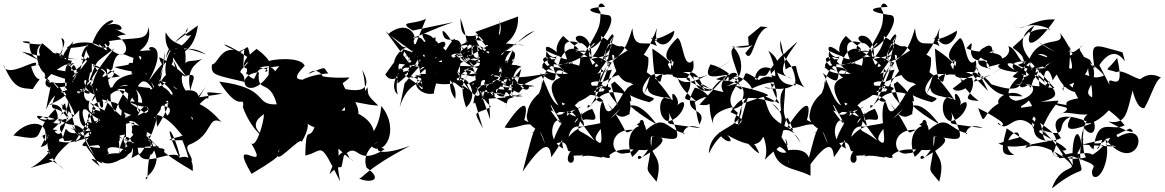

<svg xmlns="http://www.w3.org/2000/svg" viewBox="-76 -975 6551 1080"><path d="M410 -520C379 -351 283 -583 183 -358C226 -591 219 -497 204 -482C109 -516 324 -640 316 -614C395 -640 251 -594 306 -501C314 -704 375 -590 247 -665C311 -627 198 -734 150 -635C185 -635 183 -619 99 -601C138 -469 179 -585 108 -474C44 -481 4 -468 -56 -612C-44 -520 150 -665 125 -609C205 -612 95 -587 297 -530C304 -466 273 -457 411 -397C269 -491 337 -437 198 -386C298 -404 313 -274 149 -306C166 -351 382 -248 186 -290C243 -290 265 -306 235 -362C88 -212 208 -176 -1 -213C101 -330 240 -280 152 -148C240 -168 136 -211 248 -242C182 -269 147 -106 286 -24C147 -132 154 -54 230 -88C123 -175 257 -72 255 -161C263 -294 253 -114 95 -30C274 -86 202 -47 251 -111C339 -213 364 -182 286 -182C238 -310 257 -229 370 -355C362 -224 444 -256 509 -252C364 -147 407 -246 321 -252C441 -216 350 -150 243 -183C271 -201 330 -224 276 -195C315 -318 262 -187 401 -238C331 -301 345 -244 245 -308C402 -275 216 -311 211 -296C94 -361 116 -292 221 -281L314 -374C276 -179 245 -189 194 -305C169 -273 204 -121 162 -211C256 -252 267 -325 310 -302C236 -423 173 -289 256 -492C415 -235 315 -343 267 -393C384 -191 307 -231 448 -191C327 -406 428 -378 432 -318C462 -205 416 -247 514 -349C408 -309 420 -379 427 -408C372 -397 388 -588 501 -439C448 -387 483 -533 439 -502C488 -328 475 -408 515 -259C413 -201 340 -310 455 -99C329 -277 433 -292 424 -218C544 -92 500 -100 531 -276C429 -273 500 -197 487 -279C329 -288 492 -329 394 -226C389 -151 397 -258 451 -225C368 -148 356 -145 482 -160C491 -249 595 -388 514 -352C416 -401 409 -420 462 -365C429 -292 383 -315 438 -231C416 -160 314 -233 290 -394C232 -346 354 -320 284 -486C373 -195 341 -153 412 -287C475 -228 452 -369 343 -172C329 -177 547 -253 485 -143C381 -145 389 -200 486 -39C436 -77 408 -104 500 -55C469 -134 482 27 663 -120C686 -180 674 -155 629 -197C635 -114 659 -154 821 -152C740 -133 761 9 751 32C712 26 831 5 802 -148C768 -99 778 -64 770 -193C801 -134 786 -90 745 -221C839 -103 958 -47 1008 -13C1019 -157 867 -58 938 -79C831 -301 892 -274 937 -93C880 -144 703 -2 699 -144C846 -142 896 -153 802 -80C818 -108 698 -280 775 -217C739 -185 702 -205 665 -276C673 -149 705 -176 807 -145C760 -248 565 -124 595 -91C602 -243 559 -201 628 -219C585 -136 570 -36 642 -101C541 -142 434 -59 537 -112C487 -185 690 -121 614 -125C629 -17 650 -363 610 -362C590 -157 596 -277 598 -298C560 -245 540 -357 441 -359C529 -253 521 -211 726 -159C532 -181 552 -327 457 -292C435 -322 422 -425 522 -396C528 -457 640 -544 711 -337C547 -518 606 -489 472 -458C527 -576 443 -383 442 -410C470 -487 482 -404 584 -478C541 -485 455 -500 466 -444C405 -437 373 -568 422 -510C480 -660 451 -608 568 -704C460 -575 402 -484 483 -406C483 -358 517 -353 499 -416C609 -384 571 -415 642 -310C587 -369 643 -386 696 -324C679 -363 564 -266 448 -179C684 -294 635 -306 683 -288C766 -214 771 -268 687 -295C725 -268 765 -315 820 -366C734 -475 748 -405 910 -357C799 -428 919 -368 865 -325C807 -417 944 -476 809 -262C773 -424 951 -444 1011 -302C965 -312 1092 -448 1093 -419C1114 -450 1035 -466 1177 -448L982 -418L901 -584C785 -520 867 -474 714 -443C832 -236 755 -354 802 -309C743 -337 836 -276 628 -414C779 -329 807 -406 823 -417C706 -285 600 -333 725 -271C700 -267 658 -257 529 -398C454 -181 394 -312 430 -345C425 -321 634 -237 574 -200C634 -125 541 -293 680 -284C629 -155 736 -292 629 -164C586 -232 705 -222 664 -86C777 -149 703 -94 718 -116C799 -223 831 -398 792 -331C889 -326 968 -169 959 -213C841 -184 857 -184 975 -187C911 -237 949 -219 991 -64C1032 -69 952 -138 986 -160C1125 -212 1088 -330 1169 -289C1016 -466 991 -321 1095 -515C1004 -340 946 -443 986 -328C1153 -523 868 -458 997 -453C944 -448 934 -581 960 -545C1058 -578 991 -503 997 -460C965 -582 1023 -613 1060 -643C1012 -625 962 -643 966 -606C980 -779 918 -683 856 -793C839 -626 1011 -628 1037 -832C888 -722 871 -718 857 -648C922 -793 976 -772 979 -813C991 -839 933 -755 1000 -778C895 -629 833 -762 1083 -669C928 -767 875 -589 919 -729C827 -663 843 -461 905 -564C840 -531 902 -526 817 -486C794 -529 865 -534 950 -447C784 -567 990 -491 898 -637C950 -487 911 -347 815 -531C989 -401 824 -411 887 -415C917 -456 749 -561 884 -397C750 -394 864 -725 868 -593C942 -635 835 -725 978 -536C979 -540 877 -632 819 -653C837 -576 861 -665 757 -514C895 -759 717 -714 774 -693C627 -682 792 -681 759 -824C753 -735 688 -772 529 -742C567 -840 548 -740 525 -791C698 -761 642 -568 509 -739C558 -775 560 -657 443 -731C505 -902 628 -868 514 -830C611 -867 636 -788 574 -811C689 -747 614 -820 512 -726C561 -629 447 -778 490 -705C476 -744 336 -750 298 -704C505 -715 405 -764 383 -660C463 -582 444 -640 415 -653C333 -523 262 -567 337 -743C191 -581 366 -651 239 -679C266 -622 250 -663 161 -732C105 -655 222 -644 46 -685C188 -611 172 -617 329 -610C246 -626 211 -690 151 -611C288 -643 74 -587 91 -740C31 -750 27 -729 172 -724C108 -738 127 -575 187 -557C285 -693 305 -749 269 -761C309 -644 184 -659 369 -640C191 -660 312 -717 310 -571C174 -594 249 -582 185 -589C141 -532 271 -462 174 -547C178 -495 323 -486 440 -571C441 -637 443 -758 427 -648C300 -479 321 -556 373 -576L420 -732C418 -678 367 -748 500 -530C463 -664 569 -553 600 -546C497 -525 508 -548 556 -587C579 -732 639 -645 693 -647C697 -685 800 -627 568 -598C645 -566 801 -562 736 -555C696 -720 676 -714 664 -561C732 -542 792 -555 817 -390C789 -587 825 -383 849 -684C857 -567 776 -439 767 -480C617 -493 719 -515 659 -475C704 -488 730 -406 722 -396C558 -432 549 -348 696 -320C749 -438 781 -346 737 -272C876 -372 856 -428 690 -301C672 -326 771 -524 593 -487C677 -518 639 -467 641 -381C698 -463 712 -606 802 -442C752 -625 582 -676 674 -559C531 -534 577 -458 530 -479C675 -461 632 -516 571 -345C506 -440 605 -530 455 -523L535 -410C468 -354 510 -520 520 -471C492 -548 574 -516 564 -577C596 -605 457 -496 514 -566C450 -636 409 -542 508 -717C441 -670 407 -661 404 -574C387 -629 294 -442 351 -554C374 -485 276 -760 291 -483C314 -428 318 -692 355 -580C356 -507 293 -480 250 -486C170 -577 276 -432 316 -421C278 -457 184 -418 322 -472C505 -491 424 -361 296 -564C324 -571 245 -448 401 -461C481 -681 384 -615 379 -646C563 -562 536 -576 484 -480C565 -485 533 -457 520 -631C364 -476 512 -538 349 -437C402 -491 215 -478 320 -432L315 -402L449 -528Z M1327 -641C1263 -486 1450 -545 1347 -518C1388 -599 1359 -585 1495 -603C1378 -467 1554 -568 1367 -700C1252 -610 1309 -597 1354 -657C1220 -523 1299 -605 1300 -514C1135 -554 1110 -550 1116 -612C1154 -615 1171 -745 1293 -673C1142 -727 1154 -761 1315 -655C1226 -518 1465 -644 1457 -587C1327 -367 1220 -553 1380 -569C1369 -441 1439 -541 1481 -388C1348 -382 1446 -479 1157 -516C1279 -325 1295 -452 1292 -374C1275 -412 1324 -244 1429 -187C1422 -207 1297 -260 1409 -333C1407 -280 1365 -142 1337 -169C1453 23 1197 -237 1339 3C1568 -132 1464 -102 1497 -134C1443 -7 1619 -219 1621 -176C1707 -326 1593 -295 1693 -259C1661 -175 1646 -288 1641 -100C1750 -124 1715 -197 1837 45C1808 -115 1836 -35 1827 -139C1932 -43 1916 -76 1891 -81C1859 -182 1797 -59 1777 5C1861 -83 1834 22 1858 -99C1945 -189 1920 -31 2087 -135C2037 -173 1998 -71 2231 -155C1970 -19 1964 32 1943 28C1990 55 2093 46 1986 -32C1943 -152 2123 -212 2011 -154C2084 -87 2179 -243 2069 -379C2050 -173 1936 -205 2028 -200C2045 -333 1820 -398 1825 -321C1905 -444 1903 -390 2052 -381C1984 -445 1997 -441 1991 -484C1909 -367 2014 -384 1962 -581C2008 -499 1993 -444 1847 -478C1882 -263 1843 -403 1932 -281C1972 -422 1857 -425 1845 -539C1748 -507 1764 -439 1840 -384C1767 -490 1854 -495 1890 -539C1765 -534 1738 -548 1699 -551C1786 -487 1718 -623 1659 -559C1773 -609 1739 -593 1771 -562C1596 -552 1509 -445 1734 -535C1606 -521 1548 -513 1638 -605C1614 -661 1446 -640 1438 -631C1437 -499 1408 -483 1516 -455C1452 -716 1389 -524 1430 -581C1320 -638 1262 -514 1356 -573C1288 -785 1365 -699 1201 -649L1298 -700L1292 -598Z M2189 -712 2265 -697 2302 -480C2111 -614 2165 -572 2198 -686C2268 -578 2255 -609 2290 -732C2166 -585 2199 -718 2247 -626C2158 -625 2144 -493 2162 -443C2109 -480 2157 -617 2271 -611C2206 -574 2321 -640 2227 -548C2323 -530 2313 -428 2277 -499C2249 -543 2320 -607 2405 -624L2194 -698L2091 -556C2132 -488 2210 -577 2189 -583C2149 -570 2153 -605 2275 -592C2130 -556 2161 -565 2160 -505C2310 -621 2242 -672 2347 -675L2200 -507L2172 -370C2201 -469 2254 -506 2314 -522C2215 -534 2282 -430 2365 -449C2365 -501 2420 -543 2318 -615C2380 -601 2422 -520 2484 -596C2312 -505 2420 -571 2363 -631C2355 -599 2385 -571 2373 -767C2308 -716 2167 -747 2139 -620C2300 -603 2270 -589 2318 -601C2318 -601 2207 -527 2379 -661C2221 -658 2289 -520 2285 -666C2300 -563 2507 -504 2414 -673C2513 -624 2395 -614 2481 -623L2375 -578C2370 -683 2510 -623 2354 -554C2318 -589 2360 -557 2521 -496C2410 -603 2584 -596 2479 -758C2309 -554 2507 -565 2485 -419C2409 -512 2518 -619 2403 -572C2382 -695 2338 -687 2418 -631C2368 -601 2309 -546 2435 -581C2465 -758 2357 -676 2360 -575C2588 -606 2517 -501 2470 -510C2528 -599 2636 -451 2546 -371C2470 -587 2642 -558 2540 -584C2621 -587 2646 -474 2736 -628C2660 -618 2529 -585 2534 -579C2585 -559 2530 -479 2425 -556C2644 -376 2444 -560 2561 -471C2501 -565 2419 -615 2621 -653L2657 -683L2596 -560L2610 -443C2572 -525 2782 -515 2834 -463C2667 -484 2547 -471 2843 -549C2613 -422 2681 -415 2715 -591C2785 -666 2726 -454 2675 -456C2635 -419 2774 -478 2818 -681C2684 -533 2764 -454 2806 -432C2795 -589 2786 -519 2672 -553C2824 -549 2699 -583 2551 -501C2579 -419 2659 -416 2601 -483C2675 -494 2553 -530 2595 -472C2648 -577 2796 -545 2732 -682C2622 -508 2648 -598 2702 -426C2735 -480 2551 -501 2686 -374C2597 -325 2578 -367 2640 -253L2592 -414L2866 -434C2771 -461 2747 -335 2768 -430C2711 -452 2795 -384 2756 -531C2694 -441 2700 -460 2773 -441L2625 -463L2681 -304C2679 -362 2669 -559 2639 -421C2606 -544 2652 -540 2689 -559C2784 -523 2912 -544 3010 -564C2759 -464 2768 -413 2866 -450C2756 -398 2719 -418 2760 -417C2808 -466 2748 -312 2775 -393C2574 -480 2790 -500 2587 -392C2599 -533 2678 -475 2720 -531C2717 -495 2878 -487 2882 -503C2710 -438 2677 -559 2688 -487C2699 -495 2790 -615 2711 -555C2787 -580 2644 -754 2764 -549C2888 -736 2772 -673 2770 -692C2745 -682 2785 -658 2664 -662C2793 -657 2693 -559 2842 -502C2736 -643 2617 -709 2652 -687C2589 -568 2558 -743 2603 -720C2652 -653 2602 -479 2577 -502C2723 -564 2597 -484 2674 -480C2671 -637 2861 -625 2690 -585C2828 -605 2685 -607 2656 -477C2718 -572 2755 -497 2850 -491C2916 -424 2917 -552 2844 -454C2778 -457 2809 -596 2858 -598C2804 -627 2793 -581 2733 -669C2768 -670 2786 -743 2876 -719L2578 -752L2498 -713C2601 -740 2671 -714 2715 -626C2730 -686 2747 -752 2721 -819C2687 -677 2758 -801 2728 -872C2786 -726 2620 -752 2720 -660C2650 -635 2696 -639 2604 -720C2634 -601 2609 -629 2523 -561C2639 -521 2603 -553 2518 -714C2596 -650 2539 -568 2519 -688C2650 -558 2556 -717 2513 -655C2575 -574 2649 -601 2716 -548C2621 -599 2476 -505 2502 -597C2432 -485 2564 -631 2494 -660C2453 -657 2521 -676 2632 -782C2532 -758 2516 -772 2514 -873C2603 -620 2503 -645 2592 -595C2569 -632 2468 -645 2580 -713C2722 -712 2448 -687 2440 -606C2453 -671 2698 -700 2538 -740C2617 -761 2540 -608 2611 -639C2551 -717 2471 -578 2431 -694C2411 -517 2348 -658 2325 -502C2519 -756 2595 -742 2425 -649C2571 -735 2567 -563 2495 -658C2546 -731 2482 -610 2374 -627C2355 -607 2341 -530 2257 -554C2342 -496 2450 -489 2505 -518C2526 -695 2501 -588 2442 -658C2373 -642 2337 -780 2384 -636C2297 -683 2391 -714 2349 -772C2225 -831 2386 -665 2326 -732C2348 -778 2384 -718 2382 -700C2469 -689 2434 -842 2297 -613C2305 -741 2334 -629 2310 -476C2332 -480 2386 -700 2393 -569C2306 -637 2345 -826 2223 -745C2296 -713 2245 -892 2108 -784L2272 -665L2332 -559H2294C2169 -482 2236 -656 2240 -576C2183 -687 2281 -672 2291 -635C2329 -789 2247 -648 2250 -766C2280 -767 2364 -816 2477 -851L2245 -803C2157 -860 2246 -833 2320 -869L2221 -626L2093 -800ZM2834 -505 2857 -589 2808 -529C2696 -484 2689 -416 2786 -435C2846 -514 2774 -582 2783 -546C2716 -380 2824 -478 2783 -533L2873 -483L2932 -491ZM2733 -668 2930 -801C2843 -779 2750 -595 2654 -721C2730 -737 2644 -604 2627 -683C2632 -677 2847 -697 2838 -882L2598 -795L2783 -595ZM2680 -656C2852 -538 2701 -617 2808 -694L2767 -598L2675 -721L2559 -656L2747 -600ZM2680 -656C2679 -655 2679 -655 2678 -655C2678 -655 2679 -655 2680 -656ZM2694 -667C2801 -632 2587 -669 2601 -783C2687 -687 2662 -714 2624 -648C2824 -632 2739 -553 2740 -718C2711 -591 2618 -626 2611 -630C2569 -617 2703 -613 2819 -643L2791 -616L2683 -659L2634 -619ZM2514 -676C2538 -803 2436 -716 2418 -775C2389 -855 2491 -730 2504 -647C2507 -576 2419 -626 2366 -608L2592 -602L2442 -749ZM2341 -706 2165 -574C2192 -496 2279 -633 2243 -691L2505 -618L2352 -769Z M3338 -630C3378 -599 3301 -533 3378 -777C3320 -691 3312 -650 3358 -593C3319 -698 3159 -641 3135 -643C3205 -720 3186 -680 3092 -773C3015 -695 3058 -595 3212 -664C3063 -572 2977 -614 2999 -688C3131 -625 3048 -688 3048 -688C2935 -775 3028 -584 3076 -683C3045 -654 3008 -580 3078 -537C3139 -638 2983 -551 3005 -661C3086 -591 3190 -463 3269 -571C3188 -615 3045 -635 3147 -618C3140 -653 3031 -501 3099 -546C3037 -526 2976 -504 3095 -338C3083 -489 3010 -412 3120 -386C3101 -389 3248 -495 3319 -405C3222 -381 3303 -565 3355 -626C3281 -400 3213 -333 3232 -386C3252 -354 3288 -491 3429 -448C3313 -241 3333 -427 3308 -398C3274 -311 3343 -122 3279 -184C3250 -213 3362 -311 3414 -365C3305 -221 3221 -322 3122 -205C3155 -340 3263 -170 3175 -365C3084 -459 3146 -309 3050 -332C3090 -361 3126 -365 3036 -347C2991 -472 2990 -305 2923 -393C2928 -229 2940 -255 3042 -181C2982 -273 2982 -321 3023 -385C3098 -259 3099 -245 3021 -353C3171 -312 3267 -442 3112 -323C3122 -396 3176 -305 3269 -184C3155 -274 3167 -198 3199 -344C3124 -216 3149 -328 3255 -363C3309 -260 3230 -323 3198 -296C3176 -388 3221 -271 3111 -345C3236 -435 3243 -522 3346 -464L3183 -449C3184 -428 3141 -440 3111 -398C3038 -325 3005 -494 2962 -564C3117 -441 2986 -640 3119 -560C2948 -548 2932 -642 3056 -643C3048 -655 2886 -682 3058 -560C3007 -611 2901 -573 3043 -617C2919 -543 3017 -385 2972 -521C2978 -391 2782 -334 2966 -232C2985 -449 2930 -348 2965 -457C2859 -377 2876 -255 2948 -289C3001 -208 2784 -224 3002 -233L2873 -300C2900 -400 2872 -427 2762 -258C2850 -235 2937 -359 2991 -162C2934 -304 2942 -309 2864 -10C3012 -226 3019 -136 3025 -91C3152 -262 3064 -250 3092 -139C2978 -198 3050 -348 3083 -282C2979 -108 3084 -127 3041 -162C3160 -223 3074 -39 3180 -175C3048 -60 3170 -23 3150 -99C3223 -107 3227 -78 3316 -168C3120 -49 3145 -114 3349 -137C3209 -180 3278 -162 3193 -89C3218 -118 3337 -74 3309 -95C3354 -80 3361 -86 3351 -101C3413 -162 3536 -119 3570 -134C3497 -22 3502 -128 3534 -90C3681 -170 3676 -213 3592 -204C3572 20 3537 -51 3617 47C3662 -119 3569 -80 3586 -207C3724 -197 3784 -145 3685 -343C3711 -263 3597 -292 3864 -254C3766 -298 3757 -198 3775 -225C3664 -246 3668 -353 3537 -223C3581 -338 3470 -324 3552 -191C3594 -330 3406 -266 3480 -92C3603 -197 3556 -330 3505 -272C3557 -274 3509 -105 3446 -114C3353 -87 3335 -251 3486 -245C3419 -213 3474 -222 3343 -394C3413 -266 3458 -342 3468 -332C3451 -346 3521 -396 3380 -517C3360 -489 3345 -542 3404 -366C3390 -427 3304 -436 3366 -583C3307 -569 3257 -583 3168 -399C3272 -435 3339 -554 3306 -467C3325 -547 3180 -388 3288 -646C3206 -516 3113 -678 3104 -461C3118 -605 3269 -529 3184 -487C3336 -553 3263 -482 3362 -537C3460 -585 3447 -511 3485 -711C3469 -640 3414 -639 3311 -449C3333 -458 3444 -493 3239 -493L3366 -676C3374 -573 3434 -459 3532 -534C3549 -473 3409 -559 3424 -342C3411 -279 3445 -508 3618 -275C3488 -349 3406 -428 3475 -404C3471 -507 3365 -455 3576 -400C3675 -449 3450 -398 3581 -547C3533 -423 3612 -445 3709 -413C3688 -498 3763 -400 3729 -378C3807 -456 3772 -307 3682 -293C3612 -310 3628 -479 3703 -412C3610 -560 3605 -480 3593 -702C3811 -561 3660 -547 3839 -407C3708 -417 3833 -439 3802 -537C3741 -535 3684 -534 3715 -575C3874 -569 3790 -468 4037 -636C3816 -490 3756 -475 3697 -587C3746 -585 3701 -577 3703 -571C3733 -714 3702 -735 3727 -683C3784 -597 3573 -608 3734 -761C3768 -754 3766 -576 3823 -635C3843 -512 3733 -623 3892 -463C3830 -585 3848 -583 3655 -553C3629 -690 3667 -653 3708 -555C3549 -563 3599 -569 3546 -447C3658 -659 3691 -466 3703 -642C3589 -507 3700 -471 3552 -576C3590 -532 3472 -601 3431 -566C3504 -415 3578 -543 3571 -651C3443 -747 3490 -475 3620 -818C3583 -655 3745 -832 3551 -713C3503 -681 3567 -650 3598 -772C3656 -661 3725 -778 3716 -802C3538 -694 3582 -822 3619 -715C3555 -759 3491 -681 3481 -817C3439 -668 3400 -665 3364 -623C3252 -651 3428 -716 3334 -733C3373 -812 3401 -793 3331 -692C3307 -598 3268 -574 3250 -626C3198 -724 3331 -772 3233 -697C3303 -711 3399 -871 3349 -889C3219 -906 3208 -933 3327 -936C3306 -979 3273 -940 3302 -907C3300 -823 3299 -825 3218 -684C3116 -679 3205 -723 3162 -685C3286 -709 3187 -639 3066 -606C3091 -753 3251 -725 3160 -551C3081 -684 3057 -791 3220 -718C3073 -767 3256 -839 3250 -658C3191 -809 3125 -687 3163 -698C3297 -613 3239 -653 3326 -568C3436 -711 3361 -663 3247 -643C3382 -809 3228 -814 3332 -755C3441 -675 3401 -750 3458 -686C3466 -715 3354 -603 3305 -632L3368 -678L3295 -500L3311 -620Z M4136 -720C4017 -708 4018 -720 4080 -541C4027 -589 3856 -483 3920 -613C4048 -584 4143 -428 4073 -484C4028 -507 4099 -512 4021 -492C4043 -508 4269 -446 4242 -437C3983 -365 4076 -352 4113 -403C3952 -334 4126 -366 4097 -407C4150 -538 3975 -516 3952 -530C4092 -592 3961 -461 4070 -554C4062 -593 3947 -525 3994 -457C3815 -494 3855 -531 3926 -467C3784 -435 3851 -647 3788 -534C3765 -536 3861 -479 3922 -471C3900 -421 3974 -557 4006 -524C4062 -607 4000 -542 3858 -386C3980 -366 3898 -472 3832 -482C3740 -314 3917 -384 3858 -274C3825 -370 3850 -435 3805 -386C3975 -489 3877 -393 3944 -261C3888 -360 4094 -381 4094 -381C4111 -233 3920 -283 3911 -111C4037 -364 4131 -135 4195 -113C4141 -240 4064 -203 4075 -319C4086 -150 4051 -376 4136 -437C4074 -284 4125 -261 3967 -229C3995 -171 4069 -162 4014 -216C4200 -109 4204 -198 4219 -205C4272 -60 4157 -33 4309 -150C4402 -107 4330 10 4369 -108C4403 -171 4315 -48 4268 -180C4271 -15 4390 -37 4483 14C4481 -47 4504 -150 4357 -130C4310 -294 4401 -62 4315 -212C4274 -217 4366 -303 4428 -170C4303 -348 4335 -322 4341 -484C4272 -424 4368 -274 4266 -395C4375 -313 4284 -256 4301 -145C4361 -317 4335 -368 4386 -241C4236 -312 4254 -349 4217 -439C4366 -372 4296 -361 4255 -521C4224 -515 4335 -462 4297 -545C4187 -558 4384 -586 4246 -690C4306 -567 4297 -445 4222 -485C4436 -439 4403 -569 4395 -506C4496 -477 4432 -444 4401 -604C4305 -601 4371 -513 4314 -748C4300 -629 4396 -654 4400 -495C4372 -498 4318 -494 4297 -564C4271 -586 4245 -582 4379 -533C4243 -560 4424 -746 4406 -738C4253 -604 4274 -587 4334 -674C4202 -541 4266 -548 4195 -549C4153 -470 4163 -625 4257 -591C4251 -545 4354 -366 4239 -410C4104 -442 4084 -419 4033 -344C4185 -285 3999 -229 4075 -340C3948 -435 4158 -542 4042 -532C4079 -589 4241 -428 4106 -420C4104 -488 4302 -528 4298 -508C4263 -589 4141 -507 4213 -512C4033 -628 4196 -511 4005 -491C4122 -514 4110 -665 4042 -715C4162 -681 4195 -776 4116 -676C4160 -604 4162 -798 4243 -822L4203 -826L4132 -768Z M4928 -630C4968 -599 4891 -533 4968 -777C4910 -691 4902 -650 4948 -593C4909 -698 4749 -641 4725 -643C4795 -720 4776 -680 4682 -773C4605 -695 4648 -595 4802 -664C4653 -572 4567 -614 4589 -688C4721 -625 4638 -688 4638 -688C4525 -775 4618 -584 4666 -683C4635 -654 4598 -580 4668 -537C4729 -638 4573 -551 4595 -661C4676 -591 4780 -463 4859 -571C4778 -615 4635 -635 4737 -618C4730 -653 4621 -501 4689 -546C4627 -526 4566 -504 4685 -338C4673 -489 4600 -412 4710 -386C4691 -389 4838 -495 4909 -405C4812 -381 4893 -565 4945 -626C4871 -400 4803 -333 4822 -386C4842 -354 4878 -491 5019 -448C4903 -241 4923 -427 4898 -398C4864 -311 4933 -122 4869 -184C4840 -213 4952 -311 5004 -365C4895 -221 4811 -322 4712 -205C4745 -340 4853 -170 4765 -365C4674 -459 4736 -309 4640 -332C4680 -361 4716 -365 4626 -347C4581 -472 4580 -305 4513 -393C4518 -229 4530 -255 4632 -181C4572 -273 4572 -321 4613 -385C4688 -259 4689 -245 4611 -353C4761 -312 4857 -442 4702 -323C4712 -396 4766 -305 4859 -184C4745 -274 4757 -198 4789 -344C4714 -216 4739 -328 4845 -363C4899 -260 4820 -323 4788 -296C4766 -388 4811 -271 4701 -345C4826 -435 4833 -522 4936 -464L4773 -449C4774 -428 4731 -440 4701 -398C4628 -325 4595 -494 4552 -564C4707 -441 4576 -640 4709 -560C4538 -548 4522 -642 4646 -643C4638 -655 4476 -682 4648 -560C4597 -611 4491 -573 4633 -617C4509 -543 4607 -385 4562 -521C4568 -391 4372 -334 4556 -232C4575 -449 4520 -348 4555 -457C4449 -377 4466 -255 4538 -289C4591 -208 4374 -224 4592 -233L4463 -300C4490 -400 4462 -427 4352 -258C4440 -235 4527 -359 4581 -162C4524 -304 4532 -309 4454 -10C4602 -226 4609 -136 4615 -91C4742 -262 4654 -250 4682 -139C4568 -198 4640 -348 4673 -282C4569 -108 4674 -127 4631 -162C4750 -223 4664 -39 4770 -175C4638 -60 4760 -23 4740 -99C4813 -107 4817 -78 4906 -168C4710 -49 4735 -114 4939 -137C4799 -180 4868 -162 4783 -89C4808 -118 4927 -74 4899 -95C4944 -80 4951 -86 4941 -101C5003 -162 5126 -119 5160 -134C5087 -22 5092 -128 5124 -90C5271 -170 5266 -213 5182 -204C5162 20 5127 -51 5207 47C5252 -119 5159 -80 5176 -207C5314 -197 5374 -145 5275 -343C5301 -263 5187 -292 5454 -254C5356 -298 5347 -198 5365 -225C5254 -246 5258 -353 5127 -223C5171 -338 5060 -324 5142 -191C5184 -330 4996 -266 5070 -92C5193 -197 5146 -330 5095 -272C5147 -274 5099 -105 5036 -114C4943 -87 4925 -251 5076 -245C5009 -213 5064 -222 4933 -394C5003 -266 5048 -342 5058 -332C5041 -346 5111 -396 4970 -517C4950 -489 4935 -542 4994 -366C4980 -427 4894 -436 4956 -583C4897 -569 4847 -583 4758 -399C4862 -435 4929 -554 4896 -467C4915 -547 4770 -388 4878 -646C4796 -516 4703 -678 4694 -461C4708 -605 4859 -529 4774 -487C4926 -553 4853 -482 4952 -537C5050 -585 5037 -511 5075 -711C5059 -640 5004 -639 4901 -449C4923 -458 5034 -493 4829 -493L4956 -676C4964 -573 5024 -459 5122 -534C5139 -473 4999 -559 5014 -342C5001 -279 5035 -508 5208 -275C5078 -349 4996 -428 5065 -404C5061 -507 4955 -455 5166 -400C5265 -449 5040 -398 5171 -547C5123 -423 5202 -445 5299 -413C5278 -498 5353 -400 5319 -378C5397 -456 5362 -307 5272 -293C5202 -310 5218 -479 5293 -412C5200 -560 5195 -480 5183 -702C5401 -561 5250 -547 5429 -407C5298 -417 5423 -439 5392 -537C5331 -535 5274 -534 5305 -575C5464 -569 5380 -468 5627 -636C5406 -490 5346 -475 5287 -587C5336 -585 5291 -577 5293 -571C5323 -714 5292 -735 5317 -683C5374 -597 5163 -608 5324 -761C5358 -754 5356 -576 5413 -635C5433 -512 5323 -623 5482 -463C5420 -585 5438 -583 5245 -553C5219 -690 5257 -653 5298 -555C5139 -563 5189 -569 5136 -447C5248 -659 5281 -466 5293 -642C5179 -507 5290 -471 5142 -576C5180 -532 5062 -601 5021 -566C5094 -415 5168 -543 5161 -651C5033 -747 5080 -475 5210 -818C5173 -655 5335 -832 5141 -713C5093 -681 5157 -650 5188 -772C5246 -661 5315 -778 5306 -802C5128 -694 5172 -822 5209 -715C5145 -759 5081 -681 5071 -817C5029 -668 4990 -665 4954 -623C4842 -651 5018 -716 4924 -733C4963 -812 4991 -793 4921 -692C4897 -598 4858 -574 4840 -626C4788 -724 4921 -772 4823 -697C4893 -711 4989 -871 4939 -889C4809 -906 4798 -933 4917 -936C4896 -979 4863 -940 4892 -907C4890 -823 4889 -825 4808 -684C4706 -679 4795 -723 4752 -685C4876 -709 4777 -639 4656 -606C4681 -753 4841 -725 4750 -551C4671 -684 4647 -791 4810 -718C4663 -767 4846 -839 4840 -658C4781 -809 4715 -687 4753 -698C4887 -613 4829 -653 4916 -568C5026 -711 4951 -663 4837 -643C4972 -809 4818 -814 4922 -755C5031 -675 4991 -750 5048 -686C5056 -715 4944 -603 4895 -632L4958 -678L4885 -500L4901 -620Z M5684 -493C5741 -527 5779 -433 5639 -408C5542 -428 5636 -546 5683 -555C5667 -494 5666 -445 5500 -501C5420 -614 5335 -512 5283 -477C5330 -424 5478 -560 5408 -603C5517 -429 5550 -437 5676 -433C5625 -480 5522 -432 5541 -393C5438 -333 5471 -244 5426 -367C5549 -309 5626 -232 5536 -310C5609 -248 5523 -271 5541 -285C5591 -212 5625 -361 5730 -269C5713 -321 5748 -199 5771 -226C5758 -292 5889 -145 5910 -88C5708 -227 5670 -94 5702 -161C5766 -146 5689 -182 5587 -253C5546 -106 5563 -102 5630 -103C5533 -153 5647 -279 5657 -210C5632 -160 5759 -243 5540 -167C5630 -129 5721 -167 5820 -180C5774 -188 5807 -249 5754 -318C5691 -155 5853 -176 5892 -198C5807 -320 5911 -354 6063 -280C5992 -256 5888 -211 5949 -319C5846 -280 5956 -188 5783 -244C5865 -451 5949 -405 5778 -403C5930 -429 5836 -490 5765 -554C5790 -319 5768 -408 5588 -349C5577 -300 5668 -357 5818 -217C5617 -423 5656 -349 5711 -410C5741 -367 5738 -354 5719 -336C5783 -376 5873 -579 5807 -497C5779 -527 5812 -647 5846 -522C5875 -594 5989 -594 5763 -670C5873 -689 5835 -472 5989 -454C5974 -524 5944 -492 5989 -422C5848 -398 6000 -367 5851 -398C5867 -364 5988 -387 5885 -328C5929 -371 6034 -281 6150 -377C5920 -328 6033 -173 6203 -406C6052 -392 6166 -378 6250 -270C6177 -229 6096 -331 6075 -134C5982 -213 6182 -115 6133 -228C6105 -85 6066 -154 6133 -159C6046 -54 5939 -79 5842 -103C5914 -80 6014 -46 6019 -256C6102 -159 6097 -345 6040 -296C6143 -403 5983 -299 6010 -149C5988 -299 5946 -189 5959 -46C5859 -205 5885 -104 5923 -134C5879 -191 5675 -240 5740 -320C5792 -246 5910 -237 5848 -116C5876 -59 5787 -210 5884 -85C5996 -94 6041 -139 5896 -101C6028 14 5898 -81 5841 85C6035 -73 6020 43 5990 -97C6033 -26 5973 -73 6017 -202C6004 58 6191 -173 5950 -98C6154 -28 6041 -49 6072 16C6122 52 6182 -124 6135 -201C6328 46 6415 -321 6211 -203C6178 -273 6187 -208 6143 -161C6281 -144 6159 -151 6012 -162C6237 -217 6115 -178 6279 -252C6307 -239 6319 -202 6159 -291C6260 -275 6261 -336 6295 -466C6295 -466 6318 -359 6361 -367C6398 -428 6422 -525 6455 -538C6403 -567 6365 -551 6339 -530C6308 -532 6234 -589 6206 -569C6129 -595 6143 -564 6208 -649C6263 -414 6141 -580 6166 -496L6108 -608L6114 -618C6226 -769 6276 -537 6238 -681C6073 -724 6056 -752 6081 -590C6000 -670 6145 -555 6132 -549C6030 -505 6002 -638 5957 -482C5879 -562 5920 -426 5900 -478C5930 -506 6042 -513 6049 -618C6032 -570 6074 -504 6067 -427C5994 -466 6130 -510 6055 -638C6035 -649 6037 -652 5929 -687C5991 -686 5957 -605 5755 -744C5900 -662 5928 -635 5944 -652C5986 -510 5885 -664 5935 -568C5963 -795 5891 -744 6018 -571C6068 -660 5956 -695 6014 -719C5927 -651 5973 -679 5887 -789C5918 -705 5778 -787 5715 -645C5647 -728 5677 -795 5742 -831C5672 -719 5725 -674 5858 -866C5699 -871 5659 -758 5613 -864C5661 -759 5672 -881 5835 -810C5695 -820 5724 -765 5714 -798C5590 -667 5607 -739 5674 -659C5727 -533 5615 -610 5722 -481C5781 -668 5776 -654 5650 -611C5698 -570 5820 -585 5886 -670C5753 -534 5629 -522 5621 -546C5825 -719 5648 -558 5707 -548C5548 -586 5622 -682 5808 -592C5639 -571 5666 -694 5595 -716C5626 -667 5526 -588 5502 -710C5480 -743 5416 -664 5489 -718C5380 -690 5437 -609 5559 -632C5579 -699 5422 -667 5360 -704C5441 -796 5316 -623 5461 -634C5570 -555 5294 -609 5516 -691C5404 -564 5558 -583 5465 -594C5671 -645 5401 -595 5662 -566C5521 -629 5621 -650 5712 -555C5586 -461 5729 -442 5779 -612C5734 -488 5842 -655 5858 -683C5627 -535 5761 -590 5810 -493C5737 -515 5701 -644 5723 -625L5856 -479L5753 -491L5628 -504Z"/></svg>

Font: CISF Camouflage Kit
Style: Mdz
Weight: 400
Designer: Robert Jablonski, Jasper
Foundry: Cannot Into Space Fonts
Version: Version 1.270